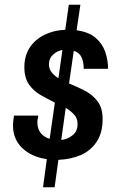

<svg xmlns="http://www.w3.org/2000/svg" viewBox="-20 -743 496 812"><path d="M162 49 178 -70Q114 -79 74.5 -116.5Q35 -154 35 -212Q35 -226 37 -238.5Q39 -251 39 -254H142Q142 -251 140 -242Q138 -233 138 -227Q138 -197 153 -179.5Q168 -162 190 -156L212 -309Q182 -324 152 -341Q122 -358 102.5 -386Q83 -414 83 -459Q83 -506 105 -540.5Q127 -575 166.5 -595Q206 -615 256 -617L271 -723H320L304 -615Q354 -608 383 -584Q412 -560 424.5 -525Q437 -490 437 -452H334Q334 -482 324.5 -501.5Q315 -521 292 -528L272 -390Q307 -376 339.5 -359Q372 -342 393 -314Q414 -286 414 -239Q414 -181 388.5 -143Q363 -105 321 -87Q279 -69 227 -67L211 49ZM239 -151Q266 -154 287 -171Q308 -188 308 -218Q308 -243 293.5 -258.5Q279 -274 258 -287ZM227 -412 244 -532Q222 -528 204.5 -512Q187 -496 187 -472Q187 -451 198.5 -437Q210 -423 227 -412Z"/></svg>

Font: Archivo Narrow SemiBold
Style: Italic
Weight: 600
Italic angle: -8°
Designer: Hector Gatti
Foundry: Omnibus-Type
Version: Version 3.002